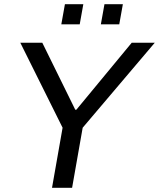

<svg xmlns="http://www.w3.org/2000/svg" viewBox="-20 -888 752 908"><path d="M226 0 276 -284 76 -686H180L336 -369H341L603 -686H712L371 -284L321 0ZM457 -773 474 -868H561L544 -773ZM270 -773 287 -868H374L357 -773Z"/></svg>

Font: Archivo VF Beta
Style: Italic
Weight: 400
Italic angle: -10°
Designer: Hector Gatti
Foundry: Omnibus-Type
Version: Version 1.002